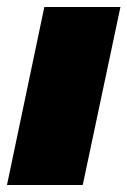

<svg xmlns="http://www.w3.org/2000/svg" viewBox="-25 -530 365 550"><path d="M-5 0 102 -510H320L212 0Z"/></svg>

Font: Saira Thin Black
Style: Italic
Weight: 900
Italic angle: -12°
Version: Version 1.101